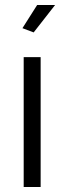

<svg xmlns="http://www.w3.org/2000/svg" viewBox="-20 -750 258 770"><path d="M201 -730H129L70 -637L115 -620ZM143 0V-521H75V0Z"/></svg>

Font: Raleway Reg
Style: Regular
Weight: 400
Designer: Matt McInerney, Pablo Impallari, Rodrigo Fuenzalida
Foundry: Matt McInerney, Pablo Impallari, Rodrigo Fuenzalida
Version: Version 3.00 July 28, 2015